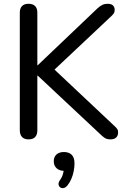

<svg xmlns="http://www.w3.org/2000/svg" viewBox="-20 -732 674 1018"><path d="M131 7Q109 7 97 -5.5Q85 -18 85 -41V-665Q85 -688 97 -700Q109 -712 131 -712Q154 -712 166 -700Q178 -688 178 -665V-386H180L496 -687Q510 -700 522.5 -706Q535 -712 550 -712Q571 -712 579.5 -702.5Q588 -693 588 -681Q588 -679 587 -670.5Q586 -662 573 -649L269 -363L589 -62Q605 -47 605.5 -38Q606 -29 606 -28Q606 -13 596 -3Q586 7 565 7Q548 7 536.5 0Q525 -7 510 -22L180 -331H178V-41Q178 -18 166.5 -5.5Q155 7 131 7ZM337 252Q328 263 317.5 265Q307 267 299.5 261.5Q292 256 290.5 246Q289 236 298 223Q309 208 314 190Q319 172 319 158L322 174Q295 174 280 160Q265 146 265 123Q265 100 279.5 87Q294 74 319 74Q345 74 360 88.5Q375 103 375 134Q375 153 371 174.5Q367 196 358.5 216Q350 236 337 252Z"/></svg>

Font: Nunito Medium
Style: Regular
Weight: 500
Designer: Vernon Adams
Foundry: Vernon Adams
Version: Version 3.602